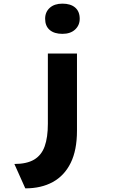

<svg xmlns="http://www.w3.org/2000/svg" viewBox="-20 -825 630 1055"><path d="M119 210 59 76Q127 76 167.5 52Q208 28 225.5 -21Q243 -70 243 -145V-531H403V-107Q403 0 368.5 70Q334 140 270.5 175Q207 210 119 210ZM323 -639Q278 -639 253 -660.5Q228 -682 228 -722Q228 -759 253.5 -782Q279 -805 323 -805Q368 -805 393 -783.5Q418 -762 418 -722Q418 -686 392.5 -662.5Q367 -639 323 -639Z"/></svg>

Font: Lexend Tera
Style: Bold
Weight: 700
Designer: Bonnie Shaver-Troup, Thomas Jockin
Foundry: Lexend
Version: Version 1.007